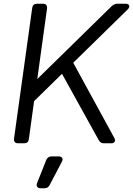

<svg xmlns="http://www.w3.org/2000/svg" viewBox="-20 -765 710 1025"><path d="M77 0Q52 0 55 -26L152 -723Q155 -745 177 -745H209Q234 -745 231 -719L179 -343L577 -733Q591 -745 606 -745H650Q666 -745 669.5 -735.5Q673 -726 662 -715L371 -430L590 -29Q597 -17 592 -8.5Q587 0 573 0H535Q516 0 507 -17L311 -371L162 -225L134 -22Q131 0 109 0ZM197 240Q184 240 178.5 232Q173 224 178 212L227 89Q235 70 255 70H293Q307 70 312 78.5Q317 87 310 99L245 223Q237 240 217 240Z"/></svg>

Font: Pitagon Sans Text
Style: Italic
Weight: 400
Italic angle: -8°
Designer: Travis Tran
Foundry: Pitagon
Version: Version 1.001; ttfautohint (v1.8.4.7-5d5b);gftools[0.9.26]